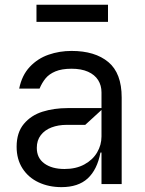

<svg xmlns="http://www.w3.org/2000/svg" viewBox="-20 -764 600 797"><path d="M49 -154.8Q49 -213.8 79 -249.6Q109 -285.5 156.6 -300.4Q204.2 -315.3 260.7 -315.3H401.3V-380.7Q401.3 -409.4 387.3 -431.6Q373.2 -453.8 345.3 -466.3Q317.5 -478.7 277 -478.7Q236.5 -478.7 210.2 -467.7Q183.9 -456.7 169.2 -438.7Q154.5 -420.8 144.2 -396.3H59.7Q70.7 -451.3 103.5 -486.3Q136.4 -521.3 181.5 -536.9Q226.6 -552.6 277 -552.6Q374.3 -552.6 429.7 -506.4Q485.1 -460.2 485.1 -359.4V0H401.3V-130.7H397Q383.5 -59.7 344.1 -23.4Q304.7 12.8 235.1 12.8Q182.5 12.8 140.1 -7.1Q97.7 -27 73.3 -65Q49 -103 49 -154.8ZM401.3 -197.4V-307.5L333.8 -245.7H256.4Q222.3 -245.7 194.1 -235.1Q165.8 -224.4 149.3 -202.9Q132.8 -181.5 132.8 -150.6Q132.5 -108.3 164.1 -85.4Q195.7 -62.5 247.9 -62.5Q295.5 -62.5 330.3 -81.5Q365.1 -100.5 383.2 -131.4Q401.3 -162.3 401.3 -197.4ZM131.4 -744.3H428.3V-673.3H131.4Z"/></svg>

Font: Riot Sans
Style: Regular
Weight: 400
Designer: Rasmus Andersson
Foundry: rsms
Version: Version 4.001